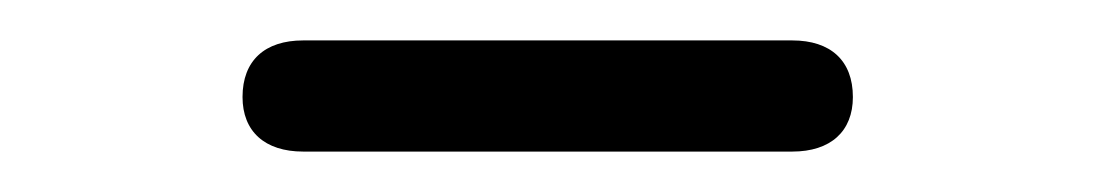

<svg xmlns="http://www.w3.org/2000/svg" viewBox="-20 -700 542 95"><path d="M130 -625H372C391 -625 402 -635 402 -652C402 -670 391 -680 372 -680H130C111 -680 100 -670 100 -652C100 -635 111 -625 130 -625Z"/></svg>

Font: SN Pro Book
Style: Regular
Weight: 350
Designer: Tobias Whetton
Foundry: Supernotes
Version: Version 1.003;Glyphs 3.3 (3324)